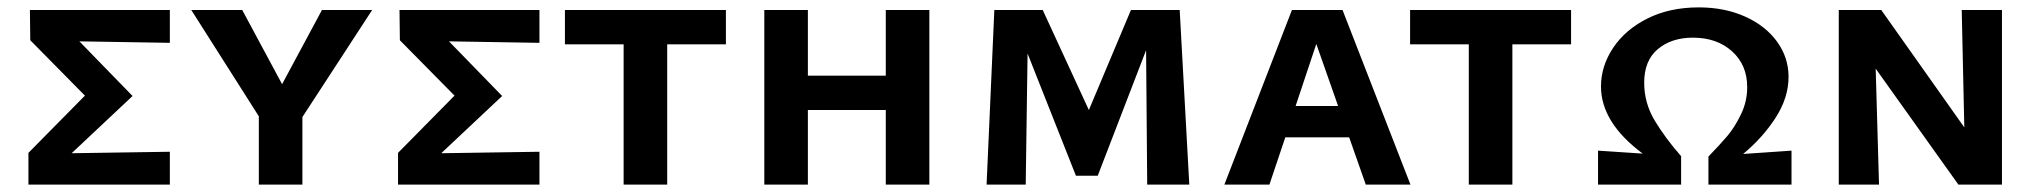

<svg xmlns="http://www.w3.org/2000/svg" viewBox="-20 -500 5522 520"><path d="M440 -384 195 -388 339 -240 174 -85 440 -89V0H57V-86L210 -241L62 -391L61 -473H440Z M799 -183V0H681V-185L498 -473H636L744 -272L852 -473H988Z M1441 -384 1196 -388 1340 -240 1175 -85 1441 -89V0H1058V-86L1211 -241L1063 -391L1062 -473H1441Z M1946 -380H1787V0H1669V-380H1510V-473H1946Z M2497 -473V0H2379V-202H2168V0H2050V-473H2168V-295H2379V-473Z M3087 0 3084 -364 2953 -24H2894L2763 -355L2758 0H2652L2673 -473H2804L2929 -202L3043 -473H3175L3201 0Z M3634 -128H3461L3418 0H3296L3479 -473H3616L3800 0H3679ZM3604 -213 3545 -381 3489 -213Z M4235 -380H4076V0H3958V-380H3799V-473H4235Z M4832 -92V0H4607V-76Q4638 -108 4658 -131.5Q4678 -155 4695 -190Q4712 -225 4712 -264Q4712 -324 4671 -361Q4630 -398 4565 -398Q4507 -398 4470 -367Q4433 -336 4433 -276Q4433 -221 4461.5 -173.5Q4490 -126 4533 -77V0H4308V-92L4429 -84Q4316 -168 4316 -266Q4316 -321 4349 -370.5Q4382 -420 4442 -450Q4502 -480 4581 -480Q4651 -480 4706.5 -455Q4762 -430 4793 -387Q4824 -344 4824 -292Q4824 -236 4789.5 -182Q4755 -128 4701 -83Z M5402 -473V0H5284L5060 -314L5069 0H4960V-473H5075L5300 -155L5293 -473Z"/></svg>

Font: Ysabeau SC
Style: Bold
Weight: 700
Designer: Christian Thalmann (Catharsis Fonts)
Version: Version 0.003